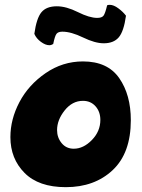

<svg xmlns="http://www.w3.org/2000/svg" viewBox="-20 -764 587 794"><path d="M23 -197Q23 -271 60.5 -342Q98 -413 168.5 -461.5Q239 -510 323 -510Q425 -510 473 -441Q521 -372 521 -267Q521 -131 446 -60.5Q371 10 252 10Q140 10 81.5 -49Q23 -108 23 -197ZM122 -624Q131 -689 151.5 -713.5Q172 -738 215 -738Q254 -738 302 -714Q350 -690 382 -690Q401 -690 408 -699Q415 -708 423 -742Q426 -744 434 -744Q450 -744 469.5 -729.5Q489 -715 501 -699Q492 -634 471 -609.5Q450 -585 409 -585Q373 -585 323.5 -609Q274 -633 238 -633Q221 -633 214 -624.5Q207 -616 200 -582Q192 -577 184 -577Q168 -577 149 -591Q130 -605 122 -624ZM216 -226Q216 -195 235 -172Q254 -149 285 -149Q325 -149 360 -185Q395 -221 395 -268Q395 -302 375 -324.5Q355 -347 323 -347Q279 -347 247.5 -307.5Q216 -268 216 -226Z"/></svg>

Font: Gorditas
Style: Bold
Weight: 700
Designer: Gustavo Dipre (gbrenda1987@gmail.com)
Foundry: Gustavo Dipre (gbrenda1987@gmail.com)
Version: Version 001.001